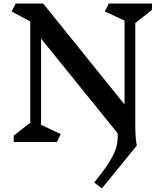

<svg xmlns="http://www.w3.org/2000/svg" viewBox="-20 -806 919 1090"><path d="M748 -99Q748 -59 750.5 -25.5Q753 8 757 20L558 264L515 230Q574 157 602.5 110.5Q631 64 640.5 29Q650 -6 648 -49L213 -587V-97L325 -45L303 0H58V-36L152 -110V-684L46 -741L69 -786H225L687 -213V-689L575 -741L598 -786H843V-750L748 -675Z"/></svg>

Font: InknutAntiqua
Style: Medium
Weight: 500
Designer: Claus Eggers Srensen
Foundry: Claus Eggers Srensen
Version: Version 1.000; ttfautohint (v1.2) -l 7 -r 28 -G 50 -x 13 -D 